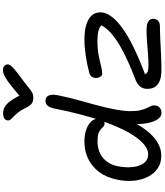

<svg xmlns="http://www.w3.org/2000/svg" viewBox="71 -1153 1093 1275"><g transform="rotate(-90 617.5 -515.5)"><path d="M220.4 9Q172.2 9 137.2 -14.6Q102.2 -38.2 81.4 -79Q60.6 -119.8 55.2 -172.4Q49.8 -225 61.8 -283Q76 -354.8 112.6 -403.4Q149.2 -452 201.2 -476.8Q253.2 -501.6 315.6 -501.4Q363.4 -501.4 399.3 -487.5Q435.2 -473.6 453.4 -449.9Q471.6 -426.2 465 -394.6Q463 -382.4 454.4 -374.9Q445.8 -367.4 436.4 -367.4Q423 -367.4 415.5 -374.4Q408 -381.4 398.5 -390.9Q389 -400.4 370.5 -407.4Q352 -414.4 318 -414.4Q250.2 -414.4 206.8 -378.2Q163.4 -342 151 -279Q140.4 -223.6 146 -178Q151.6 -132.4 173 -105.2Q194.4 -78 230 -78Q282.4 -78 337.7 -150.6Q393 -223.2 444.2 -363Q495.4 -502.8 535 -703.8Q542.2 -736.6 555.5 -748.3Q568.8 -760 584.6 -760Q612.4 -760 621.6 -736.3Q630.8 -712.6 620.4 -668.2Q605 -594 588.8 -537.1Q572.6 -480.2 558.1 -426.4Q543.6 -372.6 530.2 -307.4Q517.4 -243.4 516.9 -200.7Q516.4 -158 522.7 -131.1Q529 -104.2 537.7 -87Q546.4 -69.8 551.8 -56.6Q557.2 -43.4 554.4 -27.8Q553 -18 547.1 -9.1Q541.2 -0.2 530.4 5.1Q519.6 10.4 504.2 10.4Q480.8 10.4 463.8 -13.8Q446.8 -38 438.1 -79.9Q429.4 -121.8 431.6 -175.6Q433.8 -229.4 448 -287.8L498.4 -296.8Q457.2 -189.8 412.4 -122.2Q367.6 -54.6 320.1 -22.8Q272.6 9 220.4 9ZM791.4 10Q735.4 10 706.8 -6.7Q678.2 -23.4 670.1 -49Q662 -74.6 666.8 -101.6Q671.2 -123 685.9 -137.9Q700.6 -152.8 725.8 -162.2Q837.6 -204.8 917.4 -246.9Q997.2 -289 1041.8 -330.8Q1086.4 -372.6 1093.6 -412.6L1105.6 -364.8Q1095 -383.8 1080.1 -394.6Q1065.2 -405.4 1042.4 -410.2Q1019.6 -415 986.6 -415Q931 -415 889.4 -407.1Q847.8 -399.2 817 -391.2Q786.2 -383.2 765 -383.2Q756.2 -383.2 749.3 -390.3Q742.4 -397.4 739 -409.2Q735.6 -421 737.6 -433.6Q741 -449 749 -457.4Q757 -465.8 775.4 -470.4Q824.6 -483.4 883.3 -492.3Q942 -501.2 991.6 -501.2Q1049.8 -501.2 1087 -490.1Q1124.2 -479 1144.2 -460.8Q1164.2 -442.6 1169.7 -420.3Q1175.2 -398 1170.8 -374.8Q1165.2 -346.4 1139.3 -313.9Q1113.4 -281.4 1062.5 -245.2Q1011.6 -209 930.9 -170Q850.2 -131 735.4 -89.2L758.2 -111.2Q762.2 -89 777.5 -82.5Q792.8 -76 822.4 -76Q857.8 -76 897.4 -79.2Q937 -82.4 977.9 -85.6Q1018.8 -88.8 1057.8 -88.8Q1099.4 -88.8 1116.6 -73.8Q1133.8 -58.8 1129.6 -36Q1127 -20.2 1114.5 -10.1Q1102 0 1080.8 0Q1042.4 0 992.5 2.5Q942.6 5 890.1 7.5Q837.6 10 791.4 10ZM790.6 -1042.4Q803.4 -1042.4 811.8 -1037.3Q820.2 -1032.2 824.3 -1024.2Q828.4 -1016.2 827.2 -1005.8Q825.4 -998.6 818.9 -989.8Q812.4 -981 792.3 -964Q772.2 -947 728.8 -914.8Q692.8 -888.4 673.2 -872Q653.6 -855.6 639.6 -848.2Q625.6 -840.8 606.4 -840.8Q582.2 -840.8 567.5 -851.3Q552.8 -861.8 538.8 -891.2Q522 -924.8 506.3 -943.9Q490.6 -963 478.3 -974Q466 -985 459.5 -994.2Q453 -1003.4 456.2 -1015.6Q458 -1027 470.2 -1034.2Q482.4 -1041.4 498.6 -1041.4Q522.4 -1041.4 541.9 -1032.2Q561.4 -1023 581.5 -996.2Q601.6 -969.4 629.2 -917L601.2 -916.6Q653.6 -962.6 686.6 -988.4Q719.6 -1014.2 739 -1025.5Q758.4 -1036.8 769.7 -1039.6Q781 -1042.4 790.6 -1042.4Z"/></g></svg>

Font: Shantell Sans Light
Style: Italic
Weight: 300
Italic angle: -11°
Designer: Stephen Nixon, Anya Danilova, Shantell Martin
Foundry: Arrow Type
Version: Version 1.008;[ac192a2d6]